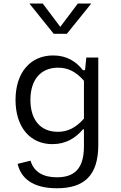

<svg xmlns="http://www.w3.org/2000/svg" viewBox="-20 -822 660 1051"><path d="M65 -275C65 -130 141.5 -33 267 -33C341 -33 394.5 -67 434 -114H439.5V-20.5C439.5 112 376.5 148.5 291.5 148.5C218.5 148.5 166 121 147 57.5L76.5 75C94.5 152 156.5 208.5 291.5 208.5C436.5 208.5 518 143 518 -28.5V-507H452.5L445.5 -438H433.5C397.5 -484.5 346 -518.5 271 -518.5C147 -518.5 65 -425.5 65 -275ZM141 -802.5H214L310 -675L406 -802.5H479.5L346 -637H274ZM146.5 -275C146.5 -386.5 203.5 -451.5 298 -451.5C348 -451.5 393.5 -433 439.5 -380V-172.5C392 -119 346.5 -100.5 296.5 -100.5C199.5 -100.5 146.5 -168 146.5 -275Z"/></svg>

Font: Monaspace Neon Light
Style: Regular
Weight: 300
Designer: Riley Cran & the Lettermatic Team
Foundry: Lettermatic
Version: Version 1.200 (Monaspace Neon)